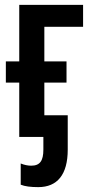

<svg xmlns="http://www.w3.org/2000/svg" viewBox="-20 -562 372 788"><path d="M137 206C215 206 258 155 258 52V-89H162V-223H253V-310H162V-452H321V-542H59V-310H4V-223H59V0H158V52C158 98 144 118 108 118C94 118 80 115 65 109V196C82 203 106 206 137 206Z"/></svg>

Font: Noto Sans Display Condensed Medium
Style: Regular
Weight: 500
Width: 3
Designer: Monotype Design Team
Foundry: Monotype Imaging Inc.
Version: Version 1.900